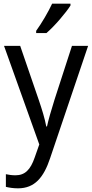

<svg xmlns="http://www.w3.org/2000/svg" viewBox="-20 -879 502 1046"><path d="M364 -849V-859H264C243 -814 208 -754 177 -711V-699H233C278 -737 341 -812 364 -849ZM2 -629 194 -92 169 -21C146 46 116 76 64 76C45 76 25 73 12 70V139C29 143 51 147 78 147C169 147 218 88 253 -17L460 -629H372L277 -336C259 -279 243 -223 236 -190H232C224 -234 209 -282 191 -335L90 -629Z"/></svg>

Font: Noto Sans Kannada UI SemiCondensed SemiBold
Style: Regular
Weight: 600
Width: 4
Designer: Jelle Bosma - Monotype Design Team
Foundry: Monotype Imaging Inc.
Version: Version 2.006